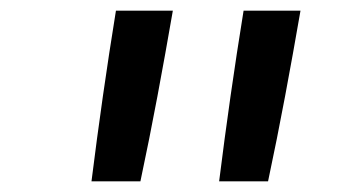

<svg xmlns="http://www.w3.org/2000/svg" viewBox="-20 -792 640 361"><path d="M152 -451Q162 -531 173.5 -611.5Q185 -692 198 -772H305Q291 -691 276 -611Q261 -531 244 -451ZM392 -451Q402 -531 413.5 -611.5Q425 -692 438 -772H545Q531 -691 516 -611Q501 -531 484 -451Z"/></svg>

Font: Iosevka Slab MdExObl
Style: Regular
Weight: 500
Width: 7
Italic angle: -9°
Monospace: yes
Designer: Belleve Invis
Foundry: Belleve Invis
Version: Version 11.1.1; ttfautohint (v1.8.3)